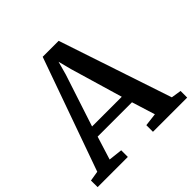

<svg xmlns="http://www.w3.org/2000/svg" viewBox="-196 -923 1097 1097"><g transform="rotate(-45 353.0 -374.0)"><path d="M52 -63.5 296 -748.5H425L654 -63L715 -53.5V0H438.5V-53.5L517 -63L473 -204H195.5L151.5 -63L235.5 -53.5V0H-8.5L-9 -53.5ZM454 -267.5 360.5 -585 340 -664.5 317.5 -583 214 -267.5Z"/></g></svg>

Font: Merriweather Light 18pt SemiBold
Style: Regular
Weight: 600
Version: Version 2.100